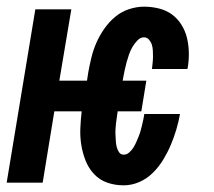

<svg xmlns="http://www.w3.org/2000/svg" viewBox="-22 -548 642 576"><path d="M349 8Q323 8 300 0Q277 -8 260.5 -25.5Q244 -43 235 -65.5Q226 -88 222 -112.5Q218 -137 219 -162.5Q220 -188 223 -214H141L106 0H-2L84 -520H192L156 -306H239L243 -332Q247 -354 252.5 -376.5Q258 -399 267.5 -420.5Q277 -442 291 -462Q305 -482 323.5 -497.5Q342 -513 365 -520.5Q388 -528 410 -528Q433 -528 455 -522.5Q477 -517 494 -504.5Q511 -492 522.5 -473.5Q534 -455 539 -434Q544 -413 544.5 -390Q545 -367 541 -344Q541 -343 540.5 -342.5Q540 -342 540 -341H433Q434 -341 434 -341.5Q434 -342 434 -342Q435 -351 436 -360.5Q437 -370 437 -379Q437 -388 436.5 -397Q436 -406 433.5 -414Q431 -422 425 -429Q419 -436 410 -436Q399 -436 390 -426.5Q381 -417 375 -406.5Q369 -396 365 -384.5Q361 -373 358 -362Q355 -351 352.5 -339.5Q350 -328 348 -317L346 -306H417L402 -214H331Q330 -205 328.5 -196Q327 -187 326 -178Q325 -169 324.5 -160Q324 -151 324.5 -142Q325 -133 325.5 -124.5Q326 -116 328 -107.5Q330 -99 335 -91.5Q340 -84 349 -84Q358 -84 365.5 -90.5Q373 -97 378 -105Q383 -113 386.5 -121Q390 -129 393.5 -137.5Q397 -146 399.5 -154.5Q402 -163 404 -172Q406 -181 408 -189.5Q410 -198 411 -206H518Q514 -183 507 -159.5Q500 -136 490.5 -113.5Q481 -91 468 -69.5Q455 -48 437 -30Q419 -12 396 -2Q373 8 349 8Z"/></svg>

Font: Iosevka SS04 SmBd Ex Obl
Style: Regular
Weight: 600
Width: 7
Italic angle: -9°
Monospace: yes
Designer: Belleve Invis
Foundry: Belleve Invis
Version: Version 19.0.0; ttfautohint (v1.8.4)